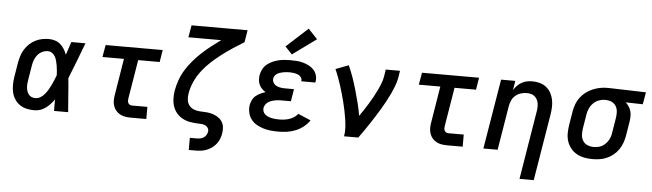

<svg xmlns="http://www.w3.org/2000/svg" viewBox="-56 -1017 4925 1451"><g transform="rotate(5 2407.0 -291.0)"><path d="M221 8Q191 8 162 1.5Q133 -5 110 -21Q87 -37 71.5 -61Q56 -85 49.5 -113Q43 -141 43.5 -171.5Q44 -202 49 -232L67 -342Q72 -368 80 -393Q88 -418 102.5 -441.5Q117 -465 137.5 -484Q158 -503 182.5 -515.5Q207 -528 233 -533Q259 -538 285 -538Q309 -538 332 -530.5Q355 -523 372.5 -507.5Q390 -492 402 -472Q414 -452 422 -431Q430 -456 438.5 -480.5Q447 -505 455 -530H562Q536 -462 510 -393Q484 -324 456 -256Q463 -192 467 -128Q471 -64 477 0H370Q370 -22 369.5 -43.5Q369 -65 370 -87Q356 -68 340 -50.5Q324 -33 305 -19.5Q286 -6 264.5 1Q243 8 221 8ZM221 -84Q241 -84 259.5 -95.5Q278 -107 291.5 -123.5Q305 -140 315.5 -158Q326 -176 335 -194.5Q344 -213 352 -232.5Q360 -252 367 -271Q366 -289 364.5 -307Q363 -325 360 -342.5Q357 -360 352.5 -377.5Q348 -395 340 -410Q332 -425 317.5 -435.5Q303 -446 285 -446Q263 -446 242 -436Q221 -426 206.5 -408.5Q192 -391 184 -369.5Q176 -348 173 -327L155 -217Q152 -202 151 -187Q150 -172 151.5 -157.5Q153 -143 157.5 -129.5Q162 -116 170.5 -105.5Q179 -95 192.5 -89.5Q206 -84 221 -84Z M952 0Q930 0 909 -3.5Q888 -7 870 -17Q852 -27 839 -42.5Q826 -58 819.5 -77.5Q813 -97 813 -119Q813 -141 817 -162L862 -438H699L715 -530H1148L1133 -438H970L922 -147Q920 -138 920 -128.5Q920 -119 923.5 -110.5Q927 -102 935 -97Q943 -92 952 -92H1070V0Z M1410 205V113H1463Q1476 113 1489 110.5Q1502 108 1514 100.5Q1526 93 1533.5 81Q1541 69 1543 56Q1546 42 1539.5 29.5Q1533 17 1521 10.5Q1509 4 1494.5 2Q1480 0 1466 0H1465Q1434 -1 1403.5 -6Q1373 -11 1347 -24.5Q1321 -38 1301.5 -60Q1282 -82 1272 -110Q1262 -138 1261 -169.5Q1260 -201 1265 -232Q1272 -273 1287 -314.5Q1302 -356 1325.5 -393.5Q1349 -431 1378.5 -465.5Q1408 -500 1441 -530.5Q1474 -561 1510 -589Q1546 -617 1582 -643H1333L1349 -735H1774L1759 -643Q1716 -617 1674.5 -589.5Q1633 -562 1593.5 -532Q1554 -502 1517 -468Q1480 -434 1449.5 -394.5Q1419 -355 1399 -310.5Q1379 -266 1371 -219Q1367 -195 1370 -171Q1373 -147 1386.5 -129.5Q1400 -112 1422 -103Q1444 -94 1468 -93Q1492 -92 1516 -90.5Q1540 -89 1562 -82.5Q1584 -76 1603.5 -64Q1623 -52 1636 -33.5Q1649 -15 1652 8.5Q1655 32 1651 56Q1648 78 1640 98.5Q1632 119 1618.5 137Q1605 155 1586.5 168.5Q1568 182 1547.5 190.5Q1527 199 1505.5 202Q1484 205 1463 205Z M2072 8Q2042 8 2012.5 5Q1983 2 1956 -6.5Q1929 -15 1905 -29Q1881 -43 1864 -65.5Q1847 -88 1841 -116.5Q1835 -145 1839 -174Q1843 -193 1852 -212Q1861 -231 1877 -244Q1893 -257 1912 -266Q1931 -275 1950 -281Q1935 -290 1922 -303Q1909 -316 1901.5 -332.5Q1894 -349 1892.5 -368Q1891 -387 1894 -406Q1898 -429 1909.5 -450.5Q1921 -472 1939.5 -487.5Q1958 -503 1980.5 -513Q2003 -523 2025.5 -528.5Q2048 -534 2071 -536Q2094 -538 2116 -538Q2141 -538 2166 -536Q2191 -534 2214 -527.5Q2237 -521 2258 -510Q2279 -499 2294.5 -482Q2310 -465 2317 -442Q2324 -419 2320 -394Q2320 -392 2319.5 -390Q2319 -388 2318 -386H2212Q2212 -387 2212 -387.5Q2212 -388 2212 -389Q2214 -400 2209.5 -409.5Q2205 -419 2197 -425.5Q2189 -432 2179.5 -436Q2170 -440 2159.5 -442Q2149 -444 2138 -445Q2127 -446 2116 -446Q2105 -446 2093.5 -445Q2082 -444 2071 -442Q2060 -440 2048.5 -436.5Q2037 -433 2026.5 -427Q2016 -421 2008.5 -411Q2001 -401 1999 -390Q1996 -372 2005 -357Q2014 -342 2029 -334.5Q2044 -327 2061.5 -324.5Q2079 -322 2097 -322H2162L2147 -229H2082Q2068 -229 2055 -228.5Q2042 -228 2028.5 -225.5Q2015 -223 2001.5 -218.5Q1988 -214 1976 -206.5Q1964 -199 1956 -187Q1948 -175 1945 -162Q1943 -147 1948 -133.5Q1953 -120 1963.5 -111.5Q1974 -103 1987 -97.5Q2000 -92 2014 -89Q2028 -86 2042.5 -85Q2057 -84 2072 -84Q2090 -84 2109 -86.5Q2128 -89 2146.5 -95Q2165 -101 2182 -112Q2199 -123 2211 -139L2307 -98Q2288 -69 2260 -47.5Q2232 -26 2200.5 -13.5Q2169 -1 2136.5 3.5Q2104 8 2072 8ZM2123 -582 2070 -638 2233 -787 2303 -713Z M2570 0Q2576 -33 2574 -66.5Q2572 -100 2567 -132Q2562 -164 2555.5 -196Q2549 -228 2541 -259Q2533 -290 2524.5 -320.5Q2516 -351 2506 -381.5Q2496 -412 2485 -442Q2474 -472 2461 -501L2559 -538Q2579 -494 2595 -448Q2611 -402 2624.5 -355Q2638 -308 2650 -260.5Q2662 -213 2670 -164Q2687 -188 2703.5 -213Q2720 -238 2735.5 -263.5Q2751 -289 2765.5 -315Q2780 -341 2793 -368Q2806 -395 2816.5 -422Q2827 -449 2832 -477L2840 -530H2948L2940 -477Q2934 -445 2922 -413.5Q2910 -382 2895.5 -351Q2881 -320 2864.5 -290Q2848 -260 2830.5 -230.5Q2813 -201 2794.5 -172Q2776 -143 2757 -114Q2738 -85 2718 -56.5Q2698 -28 2678 0Z M3352 0Q3330 0 3309 -3.5Q3288 -7 3270 -17Q3252 -27 3239 -42.5Q3226 -58 3219.5 -77.5Q3213 -97 3213 -119Q3213 -141 3217 -162L3262 -438H3099L3115 -530H3548L3533 -438H3370L3322 -147Q3320 -138 3320 -128.5Q3320 -119 3323.5 -110.5Q3327 -102 3335 -97Q3343 -92 3352 -92H3470V0Z M3919 205 4004 -313Q4007 -329 4007.5 -345.5Q4008 -362 4005.5 -377Q4003 -392 3995.5 -405.5Q3988 -419 3976.5 -428.5Q3965 -438 3949.5 -442Q3934 -446 3918 -446Q3896 -446 3874 -439.5Q3852 -433 3833.5 -418Q3815 -403 3805 -382Q3795 -361 3791 -339L3735 0H3627L3715 -530H3823L3811 -459Q3822 -477 3837.5 -493Q3853 -509 3872 -519.5Q3891 -530 3911.5 -534Q3932 -538 3952 -538Q3981 -538 4008.5 -530.5Q4036 -523 4057.5 -506Q4079 -489 4092.5 -464.5Q4106 -440 4111.5 -413Q4117 -386 4116 -356.5Q4115 -327 4110 -298L4027 205Z M4454 8Q4422 8 4391.5 2Q4361 -4 4335 -18.5Q4309 -33 4290 -56.5Q4271 -80 4261.5 -108.5Q4252 -137 4252 -168.5Q4252 -200 4257 -232L4275 -342Q4280 -369 4290 -395.5Q4300 -422 4317.5 -445Q4335 -468 4358.5 -486Q4382 -504 4408 -515Q4434 -526 4461.5 -532Q4489 -538 4516 -538Q4520 -538 4524.5 -538Q4529 -538 4533 -538L4814 -530L4798 -438L4668 -441Q4682 -429 4692.5 -413Q4703 -397 4708.5 -378.5Q4714 -360 4713.5 -339Q4713 -318 4710 -298L4692 -188Q4687 -161 4677.5 -134.5Q4668 -108 4651.5 -84Q4635 -60 4612 -41.5Q4589 -23 4562.5 -11.5Q4536 0 4508.5 4Q4481 8 4454 8ZM4455 -84Q4471 -84 4487 -87Q4503 -90 4517.5 -97.5Q4532 -105 4544 -117Q4556 -129 4565 -143Q4574 -157 4579 -172.5Q4584 -188 4586 -203L4604 -313Q4608 -336 4607.5 -359.5Q4607 -383 4597 -402.5Q4587 -422 4568 -433Q4549 -444 4526 -445L4518 -446Q4515 -446 4513 -446Q4511 -446 4509 -446Q4486 -446 4463 -437Q4440 -428 4422.5 -411Q4405 -394 4395 -372Q4385 -350 4381 -327L4363 -217Q4359 -192 4360.5 -167.5Q4362 -143 4374 -123Q4386 -103 4408.5 -93.5Q4431 -84 4455 -84Z"/></g></svg>

Font: Iosevka Curly SmBdEx
Style: Italic
Weight: 600
Width: 7
Italic angle: -9°
Monospace: yes
Designer: Belleve Invis
Foundry: Belleve Invis
Version: Version 11.1.0; ttfautohint (v1.8.3)